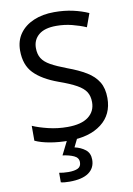

<svg xmlns="http://www.w3.org/2000/svg" viewBox="-103 -788 754 1091"><g transform="rotate(-10 274.5 -242.0)"><path d="M502 -191Q502 -96 433 -43Q364 10 247 10Q187 10 136 1Q85 -8 51 -24V-110Q87 -94 140.5 -81Q194 -68 251 -68Q331 -68 371.5 -99Q412 -130 412 -183Q412 -218 397 -242Q382 -266 345.5 -286.5Q309 -307 244 -330Q153 -363 106.5 -411Q60 -459 60 -542Q60 -599 89 -639.5Q118 -680 169.5 -702Q221 -724 288 -724Q347 -724 396 -713Q445 -702 485 -684L457 -607Q420 -623 376.5 -634Q333 -645 286 -645Q219 -645 185 -616.5Q151 -588 151 -541Q151 -505 166 -481Q181 -457 215 -438Q249 -419 307 -397Q370 -374 413.5 -347.5Q457 -321 479.5 -284Q502 -247 502 -191ZM356 139Q356 187 319 213.5Q282 240 208 240Q176 240 158 235V180Q167 182 182 183.5Q197 185 211 185Q247 185 266 175.5Q285 166 285 141Q285 115 258.5 103Q232 91 194 86L237 0H295L269 53Q305 61 330.5 81Q356 101 356 139Z"/></g></svg>

Font: Noto Sans Coptic
Style: Regular
Weight: 400
Designer: Monotype Design Team, Denis Moyogo Jacquerye
Foundry: Monotype Imaging Inc.
Version: Version 2.002; ttfautohint (v1.8.4.7-5d5b)